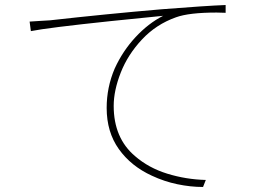

<svg xmlns="http://www.w3.org/2000/svg" viewBox="-20 -727 1040 765"><path d="M145 -644 179 -646Q401 -671 623 -690Q800 -704 879 -707V-676L843 -677Q733 -677 681 -658Q602 -630 545.5 -569.5Q489 -509 461 -437.5Q433 -366 433 -305Q433 -177 518 -105Q572 -58 646.5 -35Q721 -12 800 -10L789 18Q739 18 686.5 7Q634 -4 585 -27Q502 -65 453.5 -133Q405 -201 405 -297Q405 -379 437 -454Q469 -524 520 -579Q571 -634 630 -664L422 -643Q166 -616 103 -603L98 -641Z"/></svg>

Font: Merged Yaku Han JP Thin
Style: Regular
Weight: 250
Designer: Ryoko NISHIZUKA 西塚涼子 (kana, bopomofo & ideographs); Paul D. Hunt (Latin, Greek & Cyrillic); Sandoll Communications 산돌커뮤니
Foundry: Adobe
Version: Version 2.004